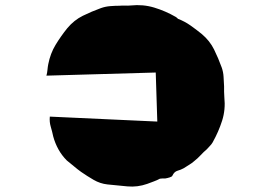

<svg xmlns="http://www.w3.org/2000/svg" viewBox="-20 -713 1040 736"><path d="M367 -682Q384 -688 402.5 -689.5Q421 -691 438 -691Q449 -692 460 -691.5Q471 -691 481 -692Q528 -697 571 -684Q614 -671 654 -648Q660 -644 662 -641Q688 -631 710 -615.5Q732 -600 753 -583Q784 -557 800.5 -523.5Q817 -490 830 -454Q836 -437 837 -418.5Q838 -400 839 -382Q839 -372 839 -361.5Q839 -351 840 -340Q845 -293 831.5 -250.5Q818 -208 795 -167Q791 -160 785 -154Q779 -148 773 -141Q760 -130 749 -118Q738 -106 724 -95Q716 -88 705.5 -81.5Q695 -75 684 -68Q673 -62 660.5 -58.5Q648 -55 641 -40Q640 -36 630.5 -33Q621 -30 614 -29Q609 -29 603.5 -29Q598 -29 593 -28Q582 -22 569.5 -17.5Q557 -13 544 -8Q507 5 468.5 1.5Q430 -2 392 -6Q364 -9 339 -23.5Q314 -38 291 -54Q277 -64 263.5 -75.5Q250 -87 236 -98Q217 -117 204 -140.5Q191 -164 184 -190Q180 -209 174.5 -227.5Q169 -246 171 -266L583 -247L577 -435L158 -423Q161 -434 162 -445.5Q163 -457 165 -467Q173 -508 193 -541Q213 -574 238 -605Q264 -636 297.5 -652.5Q331 -669 367 -682Z"/></svg>

Font: Palette Mosaic
Style: Regular
Weight: 400
Designer: Shibuyafont
Version: Version 1.001